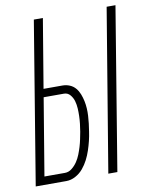

<svg xmlns="http://www.w3.org/2000/svg" viewBox="-83 -796 666 857"><g transform="rotate(-10 250.0 -367.5)"><path d="M338 0 460 -735H500L379 0ZM9 0 130 -735H171L119 -423H205Q222 -423 237.5 -416.5Q253 -410 263.5 -397.5Q274 -385 280 -369.5Q286 -354 289.5 -337.5Q293 -321 294 -304Q295 -287 294 -270Q293 -253 291 -235.5Q289 -218 286 -200Q283 -179 278 -158.5Q273 -138 266 -117Q259 -96 249 -76.5Q239 -57 224.5 -39.5Q210 -22 189.5 -11Q169 0 148 0ZM148 -37Q165 -37 179.5 -48.5Q194 -60 204 -75Q214 -90 220.5 -106.5Q227 -123 232 -139.5Q237 -156 240.5 -173Q244 -190 247 -206Q250 -224 252 -241.5Q254 -259 254.5 -276.5Q255 -294 254 -311Q253 -328 248.5 -344Q244 -360 233 -373Q222 -386 205 -386H113L55 -37Z"/></g></svg>

Font: Iosevka SS04 Extralight
Style: Italic
Weight: 200
Italic angle: -9°
Monospace: yes
Designer: Belleve Invis
Foundry: Belleve Invis
Version: Version 19.0.0; ttfautohint (v1.8.4)